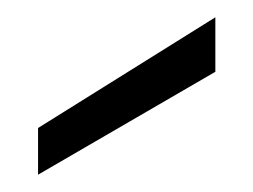

<svg xmlns="http://www.w3.org/2000/svg" viewBox="-20 -790 293 222"><path d="M229 -707 24 -588V-642L229 -770Z"/></svg>

Font: Poppins-tnum Light
Style: Regular
Weight: 300
Designer: Ninad Kale (Devanagari), Jonny Pinhorn (Latin)
Foundry: Indian Type Foundry
Version: Version 4.004